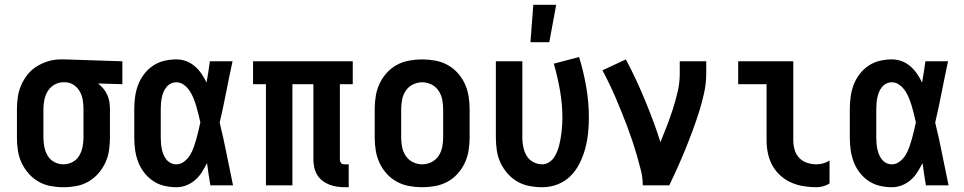

<svg xmlns="http://www.w3.org/2000/svg" viewBox="-20 -777 4040 805"><path d="M246 8Q219 8 192 3Q165 -2 141.5 -15.5Q118 -29 100 -49.5Q82 -70 70.5 -94.5Q59 -119 55 -146Q51 -173 51 -200V-320Q51 -346 55 -372Q59 -398 69.5 -421.5Q80 -445 96.5 -465.5Q113 -486 135.5 -499.5Q158 -513 183 -520.5Q208 -528 234 -528H250L493 -520V-424L391 -427Q403 -418 413 -406Q423 -394 429.5 -380Q436 -366 438.5 -350.5Q441 -335 441 -320V-200Q441 -173 437 -146Q433 -119 421.5 -94.5Q410 -70 392 -49.5Q374 -29 350.5 -15.5Q327 -2 300 3Q273 8 246 8ZM246 -88Q266 -88 284 -97.5Q302 -107 312 -124Q322 -141 326 -160.5Q330 -180 330 -200V-320Q330 -339 327 -357.5Q324 -376 315 -392.5Q306 -409 290.5 -420Q275 -431 256 -432H244Q225 -432 207.5 -421.5Q190 -411 180 -394.5Q170 -378 166 -358.5Q162 -339 162 -320V-200Q162 -180 166 -160.5Q170 -141 180 -124Q190 -107 208 -97.5Q226 -88 246 -88Z M719 8Q694 8 668.5 2Q643 -4 621.5 -18.5Q600 -33 584 -54Q568 -75 559 -99Q550 -123 546.5 -148.5Q543 -174 543 -200V-320Q543 -346 546.5 -371.5Q550 -397 559 -421Q568 -445 584 -466Q600 -487 621.5 -501.5Q643 -516 668.5 -522Q694 -528 719 -528Q741 -528 761 -520.5Q781 -513 797 -499Q813 -485 825 -467.5Q837 -450 846 -431Q850 -453 853.5 -475.5Q857 -498 860 -520H955Q941 -456 928.5 -391.5Q916 -327 901 -263Q917 -198 930 -132Q943 -66 957 0H862Q858 -23 854.5 -46.5Q851 -70 848 -93Q838 -74 826.5 -55.5Q815 -37 798.5 -22.5Q782 -8 761.5 0Q741 8 719 8ZM719 -88Q737 -88 752 -99.5Q767 -111 776.5 -126.5Q786 -142 792 -159Q798 -176 803 -193.5Q808 -211 812 -228.5Q816 -246 820 -264Q816 -281 812 -298Q808 -315 803 -331.5Q798 -348 791.5 -364.5Q785 -381 775.5 -395.5Q766 -410 751.5 -421Q737 -432 719 -432Q707 -432 696 -426.5Q685 -421 677.5 -411.5Q670 -402 665.5 -391Q661 -380 658.5 -368Q656 -356 655 -344Q654 -332 654 -320V-200Q654 -188 655 -176Q656 -164 658.5 -152Q661 -140 665.5 -129Q670 -118 677.5 -108.5Q685 -99 696 -93.5Q707 -88 719 -88Z M1442 8H1425Q1409 8 1392.5 5.5Q1376 3 1360.5 -3Q1345 -9 1331.5 -19.5Q1318 -30 1309.5 -44.5Q1301 -59 1297.5 -75.5Q1294 -92 1294 -108V-424H1206V0H1095V-424H1041V-520H1459V-424H1405V-108Q1405 -104 1406.5 -100Q1408 -96 1410.5 -93Q1413 -90 1417 -89Q1421 -88 1425 -88H1442Z M1750 8Q1723 8 1695.5 3Q1668 -2 1644 -15Q1620 -28 1601.5 -48.5Q1583 -69 1571.5 -93.5Q1560 -118 1555.5 -145.5Q1551 -173 1551 -200V-320Q1551 -347 1555.5 -374.5Q1560 -402 1571.5 -426.5Q1583 -451 1601.5 -471.5Q1620 -492 1644 -505Q1668 -518 1695.5 -523Q1723 -528 1750 -528Q1777 -528 1804.5 -523Q1832 -518 1856 -505Q1880 -492 1898.5 -471.5Q1917 -451 1928.5 -426.5Q1940 -402 1944.5 -374.5Q1949 -347 1949 -320V-200Q1949 -173 1944.5 -145.5Q1940 -118 1928.5 -93.5Q1917 -69 1898.5 -48.5Q1880 -28 1856 -15Q1832 -2 1804.5 3Q1777 8 1750 8ZM1750 -88Q1770 -88 1788.5 -97Q1807 -106 1818.5 -123Q1830 -140 1834 -160Q1838 -180 1838 -200V-320Q1838 -340 1834 -360Q1830 -380 1818.5 -397Q1807 -414 1788.5 -423Q1770 -432 1750 -432Q1730 -432 1711.5 -423Q1693 -414 1681.5 -397Q1670 -380 1666 -360Q1662 -340 1662 -320V-200Q1662 -180 1666 -160Q1670 -140 1681.5 -123Q1693 -106 1711.5 -97Q1730 -88 1750 -88Z M2254 8Q2227 8 2200 3Q2173 -2 2149.5 -15.5Q2126 -29 2108 -49.5Q2090 -70 2078.5 -94.5Q2067 -119 2063 -146Q2059 -173 2059 -200V-520H2170V-200Q2170 -180 2174 -160.5Q2178 -141 2188 -124Q2198 -107 2216 -97.5Q2234 -88 2254 -88Q2268 -88 2281 -96Q2294 -104 2302 -115.5Q2310 -127 2315.5 -140.5Q2321 -154 2324.5 -168Q2328 -182 2330.5 -196Q2333 -210 2334.5 -224.5Q2336 -239 2337 -253.5Q2338 -268 2338 -282Q2338 -340 2328 -397Q2318 -454 2302 -510L2408 -538Q2427 -476 2438 -412Q2449 -348 2449 -283Q2449 -250 2445.5 -217.5Q2442 -185 2433.5 -153.5Q2425 -122 2410 -92Q2395 -62 2372 -39Q2349 -16 2318 -4Q2287 8 2254 8ZM2204 -600 2216 -757H2312L2283 -600Z M2675 0Q2675 -32 2667 -63.5Q2659 -95 2650 -126Q2641 -157 2631 -187Q2621 -217 2609.5 -247.5Q2598 -278 2586 -307.5Q2574 -337 2561.5 -366.5Q2549 -396 2535 -425Q2521 -454 2506 -482L2604 -528Q2626 -487 2646 -444Q2666 -401 2684 -357.5Q2702 -314 2718.5 -270Q2735 -226 2749 -181Q2763 -215 2776.5 -250Q2790 -285 2801.5 -321Q2813 -357 2821.5 -393.5Q2830 -430 2830 -468V-520H2941V-468Q2941 -427 2932 -386.5Q2923 -346 2910.5 -306.5Q2898 -267 2883.5 -228Q2869 -189 2853.5 -151Q2838 -113 2821 -75Q2804 -37 2786 0Z M3403 8Q3376 8 3348.5 3.5Q3321 -1 3296.5 -12Q3272 -23 3251.5 -41.5Q3231 -60 3218 -84Q3205 -108 3199.5 -135Q3194 -162 3194 -189V-424H3075V-520H3306V-189Q3306 -169 3311.5 -149.5Q3317 -130 3330.5 -115.5Q3344 -101 3363.5 -94.5Q3383 -88 3403 -88Q3417 -88 3431.5 -92Q3446 -96 3458 -104V-8Q3446 0 3431.5 4Q3417 8 3403 8Z M3719 8Q3694 8 3668.5 2Q3643 -4 3621.5 -18.5Q3600 -33 3584 -54Q3568 -75 3559 -99Q3550 -123 3546.5 -148.5Q3543 -174 3543 -200V-320Q3543 -346 3546.5 -371.5Q3550 -397 3559 -421Q3568 -445 3584 -466Q3600 -487 3621.5 -501.5Q3643 -516 3668.5 -522Q3694 -528 3719 -528Q3741 -528 3761 -520.5Q3781 -513 3797 -499Q3813 -485 3825 -467.5Q3837 -450 3846 -431Q3850 -453 3853.5 -475.5Q3857 -498 3860 -520H3955Q3941 -456 3928.5 -391.5Q3916 -327 3901 -263Q3917 -198 3930 -132Q3943 -66 3957 0H3862Q3858 -23 3854.5 -46.5Q3851 -70 3848 -93Q3838 -74 3826.5 -55.5Q3815 -37 3798.5 -22.5Q3782 -8 3761.5 0Q3741 8 3719 8ZM3719 -88Q3737 -88 3752 -99.5Q3767 -111 3776.5 -126.5Q3786 -142 3792 -159Q3798 -176 3803 -193.5Q3808 -211 3812 -228.5Q3816 -246 3820 -264Q3816 -281 3812 -298Q3808 -315 3803 -331.5Q3798 -348 3791.5 -364.5Q3785 -381 3775.5 -395.5Q3766 -410 3751.5 -421Q3737 -432 3719 -432Q3707 -432 3696 -426.5Q3685 -421 3677.5 -411.5Q3670 -402 3665.5 -391Q3661 -380 3658.5 -368Q3656 -356 3655 -344Q3654 -332 3654 -320V-200Q3654 -188 3655 -176Q3656 -164 3658.5 -152Q3661 -140 3665.5 -129Q3670 -118 3677.5 -108.5Q3685 -99 3696 -93.5Q3707 -88 3719 -88Z"/></svg>

Font: Iosevka Custom
Style: Bold
Weight: 700
Monospace: yes
Designer: Belleve Invis
Foundry: Belleve Invis
Version: Version 30.3.3; ttfautohint (v1.8.3)